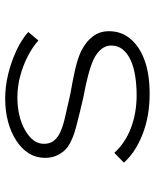

<svg xmlns="http://www.w3.org/2000/svg" viewBox="50 -624 584 723"><g transform="rotate(-90 341.5 -262.0)"><path d="M351 10Q265 10 197 -17Q129 -44 91 -87L128 -123Q165 -82 221.5 -60.5Q278 -39 345 -39Q383 -39 417.5 -44.5Q452 -50 477 -61.5Q502 -73 517 -91Q532 -109 532 -135Q532 -174 482 -200Q459 -211 422 -221Q385 -231 335 -240Q271 -255 225 -267Q179 -279 151 -298Q131 -313 120 -335Q109 -357 109 -384Q109 -417 125.5 -444Q142 -471 173 -491.5Q204 -512 244.5 -523Q285 -534 333 -534Q377 -534 423 -523Q469 -512 511.5 -492.5Q554 -473 583 -447L551 -409Q525 -432 490.5 -449.5Q456 -467 417 -477.5Q378 -488 336 -488Q302 -488 271 -481Q240 -474 215 -460Q190 -446 176 -428.5Q162 -411 162 -388Q162 -369 170 -356Q178 -343 195 -332Q218 -319 256 -310Q294 -301 348 -289Q400 -280 442 -270.5Q484 -261 513 -247Q549 -228 567.5 -202.5Q586 -177 586 -143Q586 -96 556.5 -61.5Q527 -27 475 -8.5Q423 10 351 10Z"/></g></svg>

Font: Lexend Mega ExtraLight
Style: Regular
Weight: 250
Version: Version 1.007